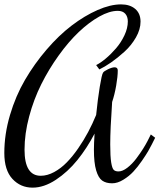

<svg xmlns="http://www.w3.org/2000/svg" viewBox="-35 -840 735 885"><path d="M473.1 -174.8Q473.1 -118.7 477.5 -91.3Q481.9 -64 489.3 -56.9Q496.6 -49.8 511.2 -49.8Q529.8 -49.8 552 -66.9Q574.2 -84 593.3 -109.4Q612.3 -134.8 624.8 -154.8Q637.2 -174.8 645 -189.9L660.2 -220.2L680.2 -205.1L665 -174.8Q657.7 -160.2 648.4 -144Q639.2 -127.9 619.4 -99.1Q599.6 -70.3 579.8 -49.1Q560.1 -27.8 533.4 -11.5Q506.8 4.9 481.9 4.9Q453.6 4.9 436 -7.6Q418.5 -20 408.2 -54.7Q397.9 -89.4 397.9 -149.9Q397.9 -177.2 400.9 -224.1Q365.7 -156.7 321.5 -102.1Q277.3 -47.4 222.4 -11.2Q167.5 24.9 115.2 24.9Q59.6 24.9 22.2 -15.4Q-15.1 -55.7 -15.1 -134.8Q-15.1 -221.2 11 -309.6Q37.1 -397.9 80.3 -471.9Q123.5 -545.9 179.7 -611.3Q235.8 -676.8 295.4 -722.2Q355 -767.6 414.6 -793.7Q474.1 -819.8 522.9 -819.8Q564 -819.8 588.4 -798.8Q612.8 -777.8 612.8 -740.2Q612.8 -704.6 591.6 -667.5Q570.3 -630.4 538.6 -601.6Q506.8 -572.8 477.1 -552.2Q447.3 -531.7 422.9 -520L408.2 -540Q428.2 -549.8 452.4 -570.1Q476.6 -590.3 499.8 -617.2Q522.9 -644 538.6 -677.2Q554.2 -710.4 554.2 -741.2Q554.2 -763.2 542.5 -776.6Q530.8 -790 507.8 -790Q469.7 -790 422.6 -763.7Q375.5 -737.3 328.1 -692.4Q280.8 -647.5 235.4 -584.2Q189.9 -521 155.3 -451.7Q120.6 -382.3 99.4 -303Q78.1 -223.6 78.1 -149.9Q78.1 -29.8 152.8 -29.8Q183.1 -29.8 214.6 -46.9Q246.1 -64 272.9 -91.6Q299.8 -119.1 325.4 -156.2Q351.1 -193.4 371.3 -231.4Q391.6 -269.5 408.2 -310.1Q415.5 -382.8 424.8 -439.7Q434.1 -496.6 439.9 -504.9Q443.8 -511.7 462.9 -520.8Q481.9 -529.8 493.2 -529.8Q507.8 -529.8 507.8 -515.1Q507.8 -487.3 500.5 -445.3Q493.2 -403.3 481.9 -370.1Q473.1 -243.7 473.1 -174.8Z"/></svg>

Font: Rochester
Style: Regular
Weight: 400
Designer: Gillian Fisher
Foundry: Font Diner, Inc DBA Sideshow
Version: Version 1.005